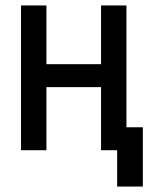

<svg xmlns="http://www.w3.org/2000/svg" viewBox="-20 -550 543 703"><path d="M409 133H503V-84H443V-530H350V-315H150V-530H57V0H150V-231H350V0H409Z"/></svg>

Font: Iosevka SS08 Medium
Style: Regular
Weight: 500
Monospace: yes
Designer: Belleve Invis
Foundry: Belleve Invis
Version: Version 3.4.3; ttfautohint (v1.8.3)